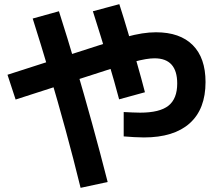

<svg xmlns="http://www.w3.org/2000/svg" viewBox="-20 -825 1040 922"><path d="M671 -165Q649 -165 624.5 -166.5Q600 -168 574 -170V-287Q595 -286 616 -285Q637 -284 653 -284Q747 -284 789 -317.5Q831 -351 831 -424Q831 -545 722 -545Q704 -545 679.5 -541Q655 -537 616.5 -526.5Q578 -516 517 -496L55 -347L16 -466L479 -615Q539 -635 583 -647Q627 -659 662 -664.5Q697 -670 729 -670Q844 -670 905.5 -608.5Q967 -547 967 -431Q967 -301 891 -233Q815 -165 671 -165ZM367 77Q333 -62 295 -201Q257 -340 217 -475Q177 -610 137 -736L263 -771Q304 -643 344 -507Q384 -371 422.5 -231.5Q461 -92 497 49ZM552 -348Q531 -428 499 -535Q467 -642 426 -771L553 -805Q574 -740 595.5 -667Q617 -594 638 -521Q659 -448 676 -382Z"/></svg>

Font: M PLUS 1 Code
Style: Regular
Weight: 400
Designer: Coji Morishita
Foundry: UNDERFOREST DESIGN
Version: Version 1.005